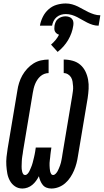

<svg xmlns="http://www.w3.org/2000/svg" viewBox="-20 -1078 598 1106"><path d="M276 8Q261 8 248 3Q235 -2 226.5 -12.5Q218 -23 212.5 -36Q207 -49 204 -63Q197 -49 187.5 -36Q178 -23 166 -13Q154 -3 139 2.5Q124 8 109 8Q85 8 66.5 -4.5Q48 -17 37 -37Q26 -57 22 -79.5Q18 -102 16.5 -125.5Q15 -149 17.5 -173.5Q20 -198 24 -222L80 -556Q83 -578 90 -600.5Q97 -623 108.5 -643.5Q120 -664 136.5 -682Q153 -700 173 -712.5Q193 -725 215.5 -730Q238 -735 260 -735V-657Q247 -657 234.5 -652Q222 -647 212 -638Q202 -629 194.5 -617.5Q187 -606 182 -593.5Q177 -581 174 -568.5Q171 -556 169 -544L113 -209Q112 -201 111 -193.5Q110 -186 108.5 -178.5Q107 -171 106.5 -163.5Q106 -156 105.5 -148.5Q105 -141 105 -133.5Q105 -126 104.5 -119Q104 -112 105 -104.5Q106 -97 107.5 -90Q109 -83 113 -76.5Q117 -70 125 -70Q133 -70 139.5 -77.5Q146 -85 149.5 -92.5Q153 -100 156.5 -108Q160 -116 163 -124Q166 -132 168 -140Q170 -148 172 -156Q174 -164 176 -172Q178 -180 179.5 -188Q181 -196 182.5 -204Q184 -212 185 -221L186 -228H276L275 -221Q274 -212 272.5 -204Q271 -196 270.5 -188Q270 -180 269 -172Q268 -164 267 -156Q266 -148 265.5 -139.5Q265 -131 265.5 -123.5Q266 -116 266.5 -108Q267 -100 268.5 -92.5Q270 -85 274 -77.5Q278 -70 286 -70Q294 -70 301 -77.5Q308 -85 312 -92.5Q316 -100 319.5 -108.5Q323 -117 326 -125Q329 -133 331 -141.5Q333 -150 334.5 -158Q336 -166 337.5 -174.5Q339 -183 340 -191L396 -526Q398 -540 400 -553.5Q402 -567 401 -580.5Q400 -594 398 -607.5Q396 -621 389.5 -632Q383 -643 371.5 -650Q360 -657 347 -657V-735Q373 -735 398.5 -728Q424 -721 442.5 -705Q461 -689 472 -666.5Q483 -644 487.5 -618.5Q492 -593 490.5 -566.5Q489 -540 485 -513L429 -179Q426 -158 420.5 -137Q415 -116 406.5 -96Q398 -76 385.5 -57Q373 -38 356 -23Q339 -8 318 0Q297 8 276 8ZM210 -930Q214 -955 226.5 -980.5Q239 -1006 260 -1024.5Q281 -1043 307 -1050.5Q333 -1058 359 -1058Q378 -1058 395.5 -1053Q413 -1048 428.5 -1040.5Q444 -1033 458.5 -1024.5Q473 -1016 489 -1008.5Q505 -1001 522 -995.5Q539 -990 558 -990L548 -930Q530 -930 514 -935Q498 -940 483 -947.5Q468 -955 453.5 -963.5Q439 -972 424.5 -979.5Q410 -987 393.5 -992Q377 -997 359 -997Q345 -997 331.5 -993Q318 -989 306.5 -979.5Q295 -970 288.5 -956.5Q282 -943 280 -930ZM312 -779 274 -821Q288 -833 300 -847.5Q312 -862 320 -878Q313 -880 306.5 -885Q300 -890 296.5 -897Q293 -904 293 -912.5Q293 -921 294 -930Q296 -941 300.5 -951.5Q305 -962 314.5 -969.5Q324 -977 335 -980.5Q346 -984 357 -984Q368 -984 378 -980.5Q388 -977 394.5 -969.5Q401 -962 402.5 -951.5Q404 -941 402 -930Q399 -909 391.5 -888Q384 -867 372.5 -847.5Q361 -828 345.5 -810.5Q330 -793 312 -779Z"/></svg>

Font: Iosevka Term Curly SmBd Obl
Style: Regular
Weight: 600
Italic angle: -9°
Designer: Belleve Invis
Foundry: Belleve Invis
Version: Version 32.3.0